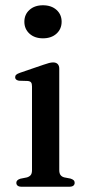

<svg xmlns="http://www.w3.org/2000/svg" viewBox="-20 -709 331 729"><path d="M205 -448.5V-63.5Q205 -51 209.8 -44.5Q214.5 -38 224 -35.5L247.5 -31Q255.5 -28.5 259.5 -24.8Q263.5 -21 263.5 -15Q263.5 -8 258.5 -4Q253.5 0 243 0H62Q52 0 47 -4Q42 -8 42 -15Q42 -20.5 45.8 -24.2Q49.5 -28 57.5 -30.5L82.5 -35.5Q92 -38.5 96.8 -44.5Q101.5 -50.5 101.5 -63V-381Q101.5 -391.5 98 -396Q94.5 -400.5 86.5 -401.5L52 -402.5Q44.5 -404 41 -407.2Q37.5 -410.5 37.5 -415.5Q37.5 -421.5 41.5 -425.2Q45.5 -429 55.5 -432.5L143 -462.5Q157.5 -467.5 166.2 -469.8Q175 -472 181.5 -472Q193 -472 199 -465.8Q205 -459.5 205 -448.5ZM143 -563.5Q111.5 -563.5 92 -581.2Q72.5 -599 72.5 -626.5Q72.5 -654 92 -671.5Q111.5 -689 143 -689Q175 -689 194.5 -671.5Q214 -654 214 -626.5Q214 -599 194.5 -581.2Q175 -563.5 143 -563.5Z"/></svg>

Font: Fraunces 36pt
Style: Regular
Weight: 400
Version: Version 1.000;[b76b70a41]